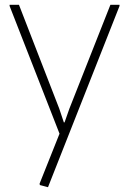

<svg xmlns="http://www.w3.org/2000/svg" viewBox="-20 -560 536 800"><path d="M146 211 145 205 228 -3 20 -535V-540H59L227 -107L246 -50H249L269 -107L440 -540H478V-535L180 220Z"/></svg>

Font: Encode Sans Narrow
Style: Thin
Weight: 250
Designer: Pablo Impallari, Andres Torresi
Foundry: Pablo Impallari, Andres Torresi
Version: Version 1.000; ttfautohint (v1.00) -l 8 -r 50 -G 200 -x 14 -